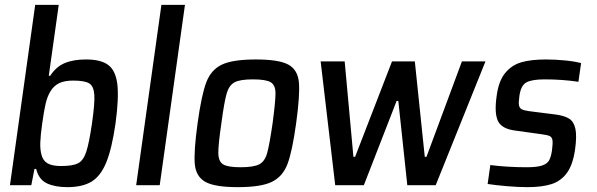

<svg xmlns="http://www.w3.org/2000/svg" viewBox="-20 -763 2459 791"><path d="M129 -67H122L109 0H21L125 -743H222L181 -451H187Q211 -488 246.5 -503Q282 -518 334 -518Q397 -518 427 -494.5Q457 -471 463.5 -415Q470 -359 456 -255Q441 -151 418 -94.5Q395 -38 357.5 -15Q320 8 257 8Q207 8 173.5 -7.5Q140 -23 129 -67ZM359 -255Q371 -338 368.5 -373Q366 -408 347.5 -419.5Q329 -431 281 -431Q246 -431 224 -420.5Q202 -410 188 -387Q175 -366 168 -336Q161 -306 154 -255Q147 -206 146 -176Q145 -146 151 -125Q157 -101 176 -90Q195 -79 231 -79Q279 -79 301 -90Q323 -101 335 -136.5Q347 -172 359 -255Z M541 0 645 -743H742L638 0Z M794 -255Q810 -371 829.5 -423Q849 -475 893.5 -496.5Q938 -518 1034 -518Q1130 -518 1168.5 -496.5Q1207 -475 1211.5 -423Q1216 -371 1200 -255Q1184 -139 1164.5 -87.5Q1145 -36 1100.5 -14Q1056 8 960 8Q864 8 825.5 -14Q787 -36 782.5 -87.5Q778 -139 794 -255ZM1103 -255Q1115 -345 1115 -378.5Q1115 -412 1095.5 -424Q1076 -436 1022 -436Q969 -436 946.5 -424Q924 -412 914 -378.5Q904 -345 892 -255Q879 -166 879.5 -132Q880 -98 899 -86Q918 -74 971 -74Q1025 -74 1048 -86Q1071 -98 1080.5 -132Q1090 -166 1103 -255Z M1658 0 1621 -347H1614L1479 0H1361L1301 -510H1400L1436 -117H1443L1595 -510H1689L1730 -117H1737L1883 -510H1980L1775 0Z M1989 -5 2000 -83Q2070 -74 2151 -74Q2192 -74 2213 -81Q2234 -88 2242 -102Q2250 -116 2254 -143Q2258 -173 2256 -185.5Q2254 -198 2244.5 -202.5Q2235 -207 2211 -210L2103 -225Q2047 -232 2031.5 -264.5Q2016 -297 2026 -367Q2034 -429 2061 -462Q2088 -495 2128 -506.5Q2168 -518 2229 -518Q2267 -518 2308 -514Q2349 -510 2374 -503L2363 -426Q2297 -436 2224 -436Q2171 -436 2148.5 -423.5Q2126 -411 2120 -369Q2116 -342 2118 -330Q2120 -318 2129 -313Q2138 -308 2160 -305L2271 -291Q2306 -286 2325 -274Q2344 -262 2350.5 -232.5Q2357 -203 2349 -146Q2340 -84 2315.5 -50.5Q2291 -17 2252 -4.5Q2213 8 2153 8Q2115 8 2068.5 4Q2022 0 1989 -5Z"/></svg>

Font: Assailand Medium
Style: Italic
Weight: 500
Italic angle: -8°
Designer: Hector Gatti with collaboration of the Omnibus-Type team
Foundry: Omnibus-Type
Version: Version 0.072;October 19, 2019;FontCreator 12.0.0.2547 64-bi